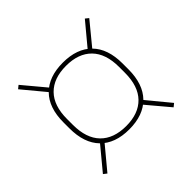

<svg xmlns="http://www.w3.org/2000/svg" viewBox="-127 -672 721 721"><g transform="rotate(-45 234.0 -311.0)"><path d="M234 -134.5Q159 -134.5 118.2 -176.2Q77.5 -218 77.5 -296.5V-327.5Q77.5 -406 118.5 -447.2Q159.5 -488.5 234.5 -488.5Q309.5 -488.5 350.2 -447.2Q391 -406 391 -327.5V-296.5Q391 -218 350 -176.2Q309 -134.5 234 -134.5ZM234.5 -151.5Q300.5 -151.5 336.5 -188.5Q372.5 -225.5 372.5 -296.5V-327.5Q372.5 -398 336.5 -434.8Q300.5 -471.5 234.5 -471.5Q168 -471.5 132 -434.8Q96 -398 96 -327.5V-296.5Q96 -225.5 132 -188.5Q168 -151.5 234.5 -151.5ZM344 -181.5 423 -86 410 -75.5 330.5 -170ZM137.5 -170.5 58.5 -75.5 45 -86 125 -182.5ZM123.5 -442 45 -536.5 58 -547 137 -452.5ZM330.5 -451.5 410 -547 423 -536.5 344.5 -441Z"/></g></svg>

Font: Anek Tamil Medium Thin
Style: Regular
Weight: 250
Version: Version 1.003